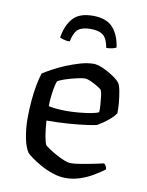

<svg xmlns="http://www.w3.org/2000/svg" viewBox="-80 -759 628 818"><g transform="rotate(10 233.5 -350.5)"><path d="M260 0Q233 0 204.5 -9.5Q176 -19 151 -33Q126 -47 109 -59.5Q92 -72 87 -78Q73 -98 65 -138Q57 -178 57 -222Q57 -263 60.5 -301Q64 -339 70 -370Q76 -401 83 -421Q97 -430 121.5 -443.5Q146 -457 176 -469.5Q206 -482 237 -491Q268 -500 295 -500Q311 -500 335 -489.5Q359 -479 380.5 -464.5Q402 -450 410 -439Q417 -430 421.5 -406.5Q426 -383 428.5 -356Q431 -329 430 -310Q421 -296 406.5 -283.5Q392 -271 377.5 -261Q363 -251 354 -246Q344 -243 312 -238.5Q280 -234 234.5 -230.5Q189 -227 138 -227Q140 -192 145 -162.5Q150 -133 156 -123Q161 -118 175.5 -108.5Q190 -99 208 -89Q226 -79 243 -72.5Q260 -66 272 -66Q284 -66 304 -69Q324 -72 345.5 -76Q367 -80 385 -84Q403 -88 412 -90Q416 -87 420 -80Q424 -73 424 -66Q403 -50 376.5 -34.5Q350 -19 320.5 -9.5Q291 0 260 0ZM214 -282Q240 -282 267.5 -284.5Q295 -287 318 -291Q341 -295 353 -301Q354 -314 352.5 -333.5Q351 -353 349 -370Q347 -387 343 -395Q341 -399 326.5 -408Q312 -417 295.5 -424.5Q279 -432 268 -432Q257 -432 233 -426.5Q209 -421 186 -413.5Q163 -406 153 -399Q148 -386 144.5 -366.5Q141 -347 139 -326.5Q137 -306 137 -289Q149 -286 170.5 -284Q192 -282 214 -282ZM256 -701Q315 -701 343 -669.5Q371 -638 378 -585Q373 -582 361.5 -579Q350 -576 335 -576Q328 -616 310 -630Q292 -644 256 -644Q220 -644 202.5 -630Q185 -616 177 -576Q162 -576 151.5 -579Q141 -582 134 -585Q141 -636 168.5 -668.5Q196 -701 256 -701Z"/></g></svg>

Font: Texturina 12pt Light
Style: Regular
Weight: 300
Designer: Guillermo Torres Carreño
Foundry: Omnibus-Type
Version: Version 1.002